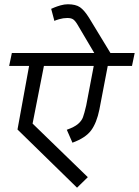

<svg xmlns="http://www.w3.org/2000/svg" viewBox="-20 -816 645 891"><path d="M592.5 -510H480L441.2 -307.5Q428.8 -246.2 403.1 -211.2Q377.5 -176.2 316.2 -153.8L290 -213.8Q325 -226.2 341.9 -240.6Q358.8 -255 365 -271.9Q371.2 -288.8 380 -326.2L415 -510H183.8L131.2 -242.5L387.5 6.2L337.5 55L61.2 -215L115 -510H22.5L35 -570H417.5L340 -701.2Q328.8 -720 319.4 -726.2Q310 -732.5 292.5 -732.5Q273.8 -732.5 254.4 -726.9Q235 -721.2 232.5 -718.8L217.5 -775Q220 -776.2 231.9 -781.2Q243.8 -786.2 261.2 -791.2Q278.8 -796.2 295 -796.2Q331.2 -796.2 351.2 -782.5Q371.2 -768.8 393.8 -732.5L492.5 -570H605Z"/></svg>

Font: Cambay
Style: Italic
Weight: 400
Italic angle: -11°
Designer: Pooja Saxena
Foundry: Pooja Saxena
Version: Version 1.019;PS 001.019;hotconv 1.0.70;makeotf.lib2.5.58329